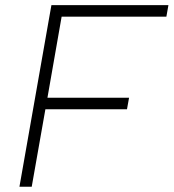

<svg xmlns="http://www.w3.org/2000/svg" viewBox="-20 -713 663 733"><path d="M54.2 0 168.5 -649.4 176.3 -693.4H623L615.2 -649.4H215.3L161.1 -339.8H472.7L464.8 -295.9H153.3L101.1 0Z"/></svg>

Font: Cascadia Mono ExtraLight
Style: Italic
Weight: 200
Italic angle: -10°
Monospace: yes
Designer: Aaron Bell
Foundry: Saja Typeworks
Version: Version 2404.023; ttfautohint (v1.8.4)